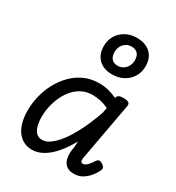

<svg xmlns="http://www.w3.org/2000/svg" viewBox="-205 -984 1033 1126"><g transform="rotate(30 311.5 -421.5)"><path d="M183 17Q142 17 111 -5.5Q80 -28 63.5 -70.5Q47 -113 47 -171Q47 -220 59 -269.5Q71 -319 95 -363.5Q119 -408 153.5 -443Q188 -478 233 -498.5Q278 -519 333 -519Q364 -519 394.5 -511.5Q425 -504 455 -490V-493Q458 -505 468.5 -510Q479 -515 498 -515Q525 -515 534.5 -507Q544 -499 540 -482L471 -104Q467 -87 468 -77.5Q469 -68 473 -64.5Q477 -61 483 -61Q493 -61 501.5 -67Q510 -73 520 -84.5Q530 -96 541 -114Q547 -123 555.5 -125.5Q564 -128 576 -121Q591 -113 596 -103.5Q601 -94 596 -83Q587 -62 569 -39Q551 -16 525.5 0Q500 16 467 16Q436 16 418.5 3.5Q401 -9 393.5 -29.5Q386 -50 386.5 -74.5Q387 -99 392 -124Q393 -132 393 -141.5Q393 -151 394 -161Q362 -103 327 -63Q292 -23 255.5 -3Q219 17 183 17ZM137 -181Q137 -146 144 -119.5Q151 -93 166.5 -78Q182 -63 205 -63Q241 -63 281 -100.5Q321 -138 360.5 -208.5Q400 -279 435 -378L442 -415Q410 -430 382 -435Q354 -440 331 -440Q295 -440 264 -425Q233 -410 209.5 -384Q186 -358 170 -324.5Q154 -291 145.5 -254Q137 -217 137 -181ZM369 -601Q311 -601 278 -633.5Q245 -666 245 -722Q245 -762 264 -793Q283 -824 316 -842Q349 -860 390 -860Q449 -860 483 -828.5Q517 -797 517 -740Q517 -700 498 -668.5Q479 -637 445.5 -619Q412 -601 369 -601ZM372 -661Q393 -661 409.5 -671.5Q426 -682 435.5 -700Q445 -718 445 -739Q445 -769 430.5 -784.5Q416 -800 388 -800Q368 -800 351.5 -789.5Q335 -779 326 -761.5Q317 -744 317 -723Q317 -694 331 -677.5Q345 -661 372 -661Z"/></g></svg>

Font: Playwrite DE VA
Style: Regular
Weight: 400
Designer: Veronika Burian, José Scaglione
Foundry: TypeTogether
Version: Version 1.002